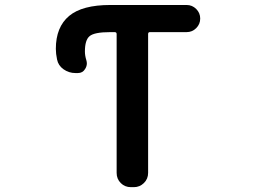

<svg xmlns="http://www.w3.org/2000/svg" viewBox="-20 -775 1040 774"><path d="M507.8 -20.5Q483.4 -20.5 466.8 -37.1Q450.2 -53.7 450.2 -78.1V-637.7Q450.2 -645.5 442.4 -645.5H424.8Q359.4 -645.5 340.8 -628.9Q322.3 -613.3 322.3 -567.4Q322.3 -550.8 328.1 -532.2Q330.1 -525.4 330.1 -519.5Q330.1 -507.8 323.2 -497.1Q313.5 -480.5 293.9 -480.5H284.2Q257.8 -480.5 236.3 -495.6Q214.8 -510.7 210 -535.2Q205.1 -558.6 205.1 -578.1Q205.1 -666 258.8 -710.9Q311.5 -754.9 424.8 -754.9H732.4Q754.9 -754.9 771 -738.8Q787.1 -722.7 787.1 -700.2Q787.1 -677.7 771 -661.6Q754.9 -645.5 732.4 -645.5H584Q577.1 -645.5 577.1 -637.7V-78.1Q577.1 -53.7 560.1 -37.1Q543 -20.5 519.5 -20.5Z"/></svg>

Font: Rounded Mgen+ 1mn medium
Style: Regular
Weight: 500
Designer: [Source Han Sans]
Ryoko NISHIZUKA  (kana & ideographs); Paul D. Hunt (Latin, Greek & Cyrillic); Wenlong ZHANG  (bopomofo
Version: Version 1.059.20150602